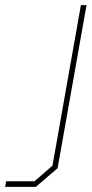

<svg xmlns="http://www.w3.org/2000/svg" viewBox="-113 -543 361 750"><path d="M-93 187 -89 165H22L92 104L203 -523H225L112 114L27 187Z"/></svg>

Font: Tomorrow Thin
Style: Italic
Weight: 250
Italic angle: -10°
Designer: Tony de Marco, Monica Rizzolli
Foundry: Just in Type
Version: Version 2.002